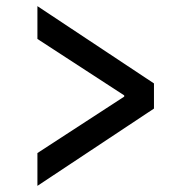

<svg xmlns="http://www.w3.org/2000/svg" viewBox="-20 -645 640 626"><path d="M102 -39V-146L385 -330V-334L102 -518V-625L482 -373V-291Z"/></svg>

Font: Source Code Pro SemiBold
Style: Regular
Weight: 600
Monospace: yes
Designer: Paul D. Hunt, Teo Tuominen
Foundry: Adobe Systems Incorporated
Version: Version 1.018;hotconv 1.0.116;makeotfexe 2.5.65601